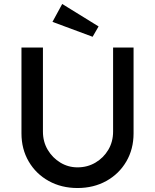

<svg xmlns="http://www.w3.org/2000/svg" viewBox="-20 -940 780 966"><path d="M370 6Q289 6 225 -29.5Q161 -65 124.5 -127.5Q88 -190 88 -269V-701H196V-278Q196 -227 220 -186.5Q244 -146 283.5 -122Q323 -98 370 -98Q420 -98 460.5 -122Q501 -146 525 -186.5Q549 -227 549 -278V-701H652V-269Q652 -190 615.5 -127.5Q579 -65 515 -29.5Q451 6 370 6ZM446 -755 244 -830 293 -920 476 -807Z"/></svg>

Font: Lexend
Style: Regular
Weight: 400
Designer: Bonnie Shaver-Troup, Thomas Jockin
Foundry: Lexend
Version: Version 1.007; ttfautohint (v1.8.3)